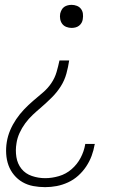

<svg xmlns="http://www.w3.org/2000/svg" viewBox="-20 -558 540 791"><path d="M166 213Q141 213 117 208.5Q93 204 73 192.5Q53 181 38 163Q23 145 15 123Q7 101 5.5 76Q4 51 8 27Q12 2 22 -21.5Q32 -45 46.5 -66.5Q61 -88 79 -107Q97 -126 117 -143Q137 -160 157 -177Q177 -194 191.5 -215.5Q206 -237 213 -261Q220 -285 225 -309H265Q261 -282 253.5 -254.5Q246 -227 230.5 -202.5Q215 -178 194 -157Q173 -136 151 -117L150 -116Q132 -101 115 -85Q98 -69 84 -50Q70 -31 60.5 -10Q51 11 48 32Q43 61 47.5 89Q52 117 68.5 137.5Q85 158 111.5 167Q138 176 166 176Q194 176 223 167.5Q252 159 275 139Q298 119 312 92.5Q326 66 331 37Q331 36 331 36Q331 36 331 35H371Q371 36 370.5 36.5Q370 37 370 37Q366 61 357.5 84Q349 107 335 128Q321 149 302 166Q283 183 260 193.5Q237 204 213.5 208.5Q190 213 166 213ZM275 -443Q264 -443 253.5 -447Q243 -451 236.5 -459.5Q230 -468 228 -479.5Q226 -491 228 -502Q230 -510 234 -517.5Q238 -525 244.5 -529.5Q251 -534 259 -536Q267 -538 275 -538Q286 -538 296.5 -534Q307 -530 313.5 -521.5Q320 -513 321.5 -502Q323 -491 321 -479Q320 -471 316 -464Q312 -457 305.5 -452Q299 -447 291 -445Q283 -443 275 -443Z"/></svg>

Font: Iosevka Curly XLtObl
Style: Regular
Weight: 200
Italic angle: -9°
Monospace: yes
Designer: Belleve Invis
Foundry: Belleve Invis
Version: Version 11.1.0; ttfautohint (v1.8.3)